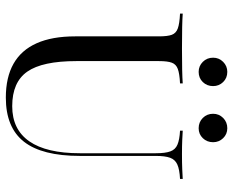

<svg xmlns="http://www.w3.org/2000/svg" viewBox="-88 -670 769 632"><g transform="rotate(90 296.0 -353.5)"><path d="M300.8 11.3Q233.9 11.3 189.1 -14.1Q144.4 -39.5 121.8 -90.3Q99.2 -141.1 99.2 -216.9V-492.7Q99.2 -521 94 -535.1Q88.7 -549.2 73 -554.8Q57.3 -560.5 24.2 -562.1V-571Q56.5 -568.5 139.5 -568.5Q221 -568.5 254 -571V-562.1Q221.8 -560.5 206.5 -554.8Q191.1 -549.2 185.9 -535.1Q180.6 -521 180.6 -492.7V-221Q180.6 -108.9 215.3 -59.3Q250 -9.7 329 -9.7Q405.6 -9.7 444.8 -66.1Q483.9 -122.6 483.9 -232.3V-482.3Q483.9 -513.7 477.8 -530.2Q471.8 -546.8 455.6 -553.6Q439.5 -560.5 409.7 -562.1V-571Q420.2 -570.2 439.9 -569.4Q459.7 -568.5 487.1 -568.5Q516.1 -568.5 537.1 -569.4Q558.1 -570.2 568.5 -571V-562.1Q537.1 -560.5 521 -553.2Q504.8 -546 498.8 -529.4Q492.7 -512.9 492.7 -481.5V-232.3Q492.7 -108.1 446 -48.4Q399.2 11.3 300.8 11.3ZM401.6 -623.4Q381.5 -623.4 367.7 -637.1Q354 -650.8 354 -671Q354 -690.3 367.7 -704Q381.5 -717.7 401.6 -717.7Q421 -717.7 434.3 -704Q447.6 -690.3 447.6 -671Q447.6 -650.8 434.3 -637.1Q421 -623.4 401.6 -623.4ZM216.1 -623.4Q196.8 -623.4 183.1 -637.1Q169.4 -650.8 169.4 -671Q169.4 -690.3 183.1 -704Q196.8 -717.7 216.1 -717.7Q236.3 -717.7 249.6 -704Q262.9 -690.3 262.9 -671Q262.9 -650.8 249.6 -637.1Q236.3 -623.4 216.1 -623.4Z"/></g></svg>

Font: Playfair 144pt
Style: Regular
Weight: 400
Designer: Claus Eggers Sørensen
Foundry: Claus Eggers Sørensen
Version: Version 2.001;gftools[0.9.30]